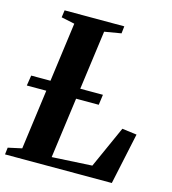

<svg xmlns="http://www.w3.org/2000/svg" viewBox="-118 -833 825 923"><g transform="rotate(15 294.0 -371.5)"><path d="M-8 0 -4 -34.5 64.5 -49.5 151 -693 84.5 -707 89.5 -743H386.5L382.5 -707L299.5 -693L212 -45.5L411.5 -56.5L505 -265L578 -255.5L523.5 0ZM7.5 -347 15.5 -398.5H372.5L365.5 -347Z"/></g></svg>

Font: Merriweather 72pt
Style: Bold Italic
Weight: 700
Italic angle: -7.8°
Version: Version 2.101